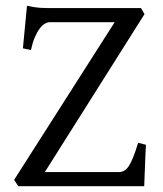

<svg xmlns="http://www.w3.org/2000/svg" viewBox="-20 -643 563 663"><path d="M483.9 -143.1Q482.9 -127.4 482.2 -108.4Q481.4 -89.4 480.7 -70.1Q480 -50.8 479.2 -32.5Q478.5 -14.2 478 0H43L28.8 -22L376 -566.4H151.9Q144 -566.4 134.8 -561Q125.5 -555.7 116.7 -543.9Q107.9 -532.2 100.1 -513.9Q92.3 -495.6 86.9 -470.2L59.1 -476.1L73.2 -623Q86.4 -620.1 97.4 -618.4Q108.4 -616.7 118.9 -616Q129.4 -615.2 140.6 -615.2H466.8L479 -594.2L134.8 -48.8H390.1Q400.4 -48.8 408.7 -53.5Q417 -58.1 424.6 -69.3Q432.1 -80.6 439.9 -100.1Q447.8 -119.6 457 -149.9Z"/></svg>

Font: Gentium Plus CyrE
Style: Regular
Weight: 400
Designer: J. Victor Gaultney, Annie Olsen, Iska Routamaa, Becca Hirsbrunner
Foundry: SIL International
Version: Version 5.000